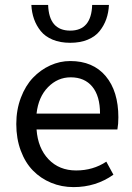

<svg xmlns="http://www.w3.org/2000/svg" viewBox="-20 -745 536 777"><path d="M277.8 12.2Q229 12.2 186.8 -5.4Q144.5 -22.9 113.3 -54.9Q82 -86.9 64 -135.5Q45.9 -184.1 45.9 -243.2Q45.9 -300.8 64.5 -349.6Q83 -398.4 113.5 -430.4Q144 -462.4 183.1 -480.2Q222.2 -498 264.2 -498Q356.4 -498 407.7 -437Q459 -376 459 -270Q459 -242.7 455.1 -221.2H127.9Q133.3 -145.5 176.5 -100.3Q219.7 -55.2 288.1 -55.2Q356.9 -55.2 410.2 -90.8L439 -38.1Q368.2 12.2 277.8 12.2ZM127.9 -285.2H384.8Q384.8 -356.4 353.5 -394.3Q322.3 -432.1 266.1 -432.1Q213.4 -432.1 174.3 -392.3Q135.3 -352.5 127.9 -285.2ZM106.9 -725.1H174.8Q178.2 -621.1 264.2 -621.1Q349.6 -621.1 353 -725.1H420.9Q419.4 -694.3 410.2 -668Q400.9 -641.6 383.3 -619.4Q365.7 -597.2 335.2 -584.5Q304.7 -571.8 264.2 -571.8Q223.6 -571.8 193.1 -584.5Q162.6 -597.2 144.8 -619.4Q127 -641.6 117.7 -668Q108.4 -694.3 106.9 -725.1Z"/></svg>

Font: Source Sans Pro
Style: Regular
Weight: 400
Designer: Paul D. Hunt
Foundry: Adobe Systems Incorporated
Version: Version 3.006;hotconv 1.0.111;makeotfexe 2.5.65597